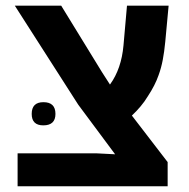

<svg xmlns="http://www.w3.org/2000/svg" viewBox="-20 -651 662 671"><path d="M41.5 0V-115.2H315.9L382.3 -111.8L253.4 -285.2L31.7 -631.3H193.8L336.4 -398.9L364.3 -355.5Q404.3 -410.2 411.6 -492.7L423.8 -631.3H569.3L557.6 -505.4Q554.2 -469.7 548.8 -441.7Q543.5 -413.6 534.2 -388.2Q522 -353 496.6 -314.5Q485.4 -295.9 471.2 -279.1Q457 -262.2 440.9 -247.1L565.9 -84.5V0ZM131.3 -212.9Q90.8 -212.9 90.8 -252.9Q90.8 -293.9 131.8 -293.9Q173.8 -293.9 173.8 -252.9Q173.8 -212.9 131.3 -212.9Z"/></svg>

Font: Open Sans
Style: Bold
Weight: 700
Designer: Monotype Design Team
Foundry: Monotype Imaging Inc.
Version: Version 3.000; ttfautohint (v1.8.4)